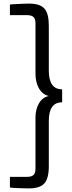

<svg xmlns="http://www.w3.org/2000/svg" viewBox="-20 -888 398 1066"><path d="M325 -320Q251 -320 251 -217V35Q251 103 226 130.5Q201 158 141 158Q132 158 116 157.5Q100 157 83.5 156.5Q67 156 53 155Q39 154 35 153V94H129Q155 94 166 83.5Q177 73 177 49V-235Q177 -281 196.5 -314.5Q216 -348 251 -355Q216 -363 196.5 -397Q177 -431 177 -478V-759Q177 -783 166 -793.5Q155 -804 129 -804H35V-863Q39 -864 53 -864.5Q67 -865 83.5 -866Q100 -867 116.5 -867.5Q133 -868 142 -868Q202 -868 226.5 -840.5Q251 -813 251 -746V-496Q251 -392 325 -392Z"/></svg>

Font: Encode Sans
Style: Regular
Weight: 400
Designer: Pablo Impallari, Andres Torresi
Foundry: Pablo Impallari, Andres Torresi
Version: Version 1.000; ttfautohint (v1.00) -l 8 -r 50 -G 200 -x 14 -